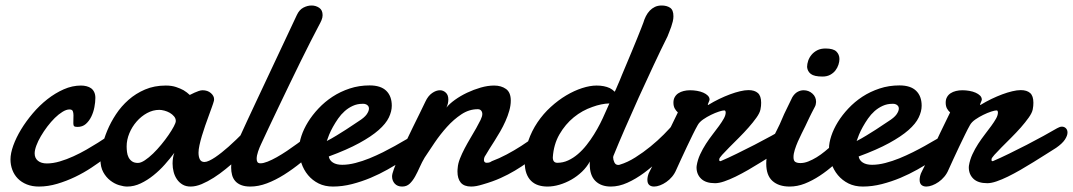

<svg xmlns="http://www.w3.org/2000/svg" viewBox="-20 -666 3901 698"><path d="M326.7 -310.1Q326.7 -294.9 323.2 -276.6Q319.8 -258.3 312 -242.2Q304.2 -226.1 292 -215.3Q279.8 -204.6 261.7 -204.6Q252 -204.6 249.3 -207.5Q246.6 -210.4 246.6 -217.8Q246.6 -222.2 246.8 -230.7Q247.1 -239.3 247.1 -247.1Q247.1 -255.9 244.6 -262Q242.2 -268.1 232.4 -268.1Q221.2 -268.1 207.3 -259.5Q193.4 -251 179.4 -237.3Q165.5 -223.6 152.3 -206.3Q139.2 -189 128.7 -171.1Q118.2 -153.3 112.1 -136.7Q106 -120.1 106 -108.4Q106 -91.3 117.9 -81.5Q129.9 -71.8 150.4 -71.8Q172.4 -71.8 197.3 -79.1Q222.2 -86.4 246.8 -97.7Q271.5 -108.9 294.4 -122.1Q317.4 -135.3 336.2 -147.2Q355 -159.2 367.7 -167.7Q380.4 -176.3 384.3 -178.2Q392.1 -182.1 398.9 -182.1Q404.8 -182.1 408.9 -179.4Q413.1 -176.8 415.5 -173.1Q418 -169.4 418.9 -165.3Q419.9 -161.1 419.9 -158.2Q419.9 -153.8 418.9 -147.7Q418 -141.6 411.6 -133.8Q409.2 -130.9 395.8 -118.9Q382.3 -106.9 361.1 -90.8Q339.8 -74.7 312.3 -56.4Q284.7 -38.1 253.2 -22.9Q221.7 -7.8 188 2.2Q154.3 12.2 121.6 12.2Q96.7 12.2 77.4 4.4Q58.1 -3.4 44.9 -16.8Q31.7 -30.3 24.9 -48.3Q18.1 -66.4 18.1 -86.4Q18.1 -108.4 28.3 -137Q38.6 -165.5 56.6 -195.3Q74.7 -225.1 99.1 -253.9Q123.5 -282.7 152.1 -305.2Q180.7 -327.6 211.7 -341.3Q242.7 -355 274.4 -355Q285.2 -355 294.7 -352.5Q304.2 -350.1 311.3 -345Q318.4 -339.8 322.5 -331.1Q326.7 -322.3 326.7 -310.1Z M559.1 -266.6Q536.1 -266.6 514.6 -254.9Q493.2 -243.2 476.6 -224.1Q460 -205.1 450.2 -181.4Q440.4 -157.7 440.4 -133.8Q440.4 -124 441.7 -113.5Q442.9 -103 447.3 -94.2Q451.7 -85.4 459.7 -79.6Q467.8 -73.7 481.4 -73.7Q492.2 -73.7 506.6 -83.3Q521 -92.8 536.4 -107.7Q551.8 -122.6 566.4 -140.4Q581.1 -158.2 592.8 -175.3Q604.5 -192.4 611.8 -206.1Q619.1 -219.7 619.1 -226.1Q619.1 -235.4 612.8 -242.9Q606.4 -250.5 597.2 -255.9Q587.9 -261.2 577.4 -263.9Q566.9 -266.6 559.1 -266.6ZM897.5 -140.6Q888.7 -132.3 874 -117.7Q859.4 -103 840.6 -85.9Q821.8 -68.8 800.5 -51.5Q779.3 -34.2 757.1 -20Q734.9 -5.9 713.4 3.2Q691.9 12.2 672.9 12.2Q655.8 12.2 643.6 4.9Q631.3 -2.4 623.3 -14.2Q615.2 -25.9 611.3 -40.8Q607.4 -55.7 607.4 -71.3Q607.4 -81.5 608.9 -91.6Q610.4 -101.6 613.8 -110.4Q598.6 -89.8 579.3 -68.1Q560.1 -46.4 537.8 -28.6Q515.6 -10.7 491.5 0.7Q467.3 12.2 442.4 12.2Q429.7 12.2 412.8 7.1Q396 2 380.9 -9.8Q365.7 -21.5 355.5 -40Q345.2 -58.6 345.2 -85.4Q345.2 -105.5 351.3 -133.3Q357.4 -161.1 369.9 -191.2Q382.3 -221.2 401.6 -250.5Q420.9 -279.8 447.3 -303Q473.6 -326.2 507.3 -340.6Q541 -355 582.5 -355Q604 -355 620.1 -349.6Q636.2 -344.2 647.5 -337.9Q660.2 -330.1 669.9 -320.8Q678.2 -325.2 687 -329.1Q694.3 -332.5 702.4 -335.2Q710.4 -337.9 716.3 -337.9Q734.9 -337.9 746.6 -327.6Q758.3 -317.4 758.3 -305.2Q758.3 -301.8 757.8 -299.8Q755.4 -290.5 750.2 -276.4Q745.1 -262.2 738.8 -244.9Q732.4 -227.5 725.8 -208.7Q719.2 -189.9 713.9 -171.9Q708.5 -153.8 705.1 -137.9Q701.7 -122.1 701.7 -110.8Q701.7 -96.2 706.5 -86.7Q711.4 -77.1 723.1 -77.1Q730.5 -77.1 740.5 -81.8Q750.5 -86.4 762.2 -94.2Q773.9 -102.1 786.4 -112.1Q798.8 -122.1 810.5 -132.3Q837.9 -156.7 868.7 -188Q876.5 -194.3 883.8 -194.3Q893.6 -194.3 900.1 -184.8Q906.7 -175.3 906.7 -163.6Q906.7 -149.9 897.5 -140.6Z M928.7 -141.1Q923.3 -129.9 918.2 -115Q913.1 -100.1 913.1 -88.4Q913.1 -81.1 916 -76.7Q918.9 -72.3 927.2 -72.3Q937.5 -72.3 952.9 -78.4Q968.3 -84.5 986.1 -94.5Q1003.9 -104.5 1023.2 -117.4Q1042.5 -130.4 1061.5 -144.3Q1080.6 -158.2 1097.9 -172.1Q1115.2 -186 1128.9 -197.8Q1132.8 -201.2 1138.2 -202.6Q1143.6 -204.1 1147.5 -204.1Q1157.2 -204.1 1163.6 -197.3Q1169.9 -190.4 1169.9 -179.2Q1169.9 -168.9 1163.1 -156.2Q1156.2 -143.6 1139.2 -131.3Q1107.9 -102.5 1076.2 -76.7Q1044.4 -50.8 1012.9 -31Q981.4 -11.2 950.4 0.5Q919.4 12.2 890.1 12.2Q870.1 12.2 856.7 6.8Q843.3 1.5 835.2 -7.8Q827.1 -17.1 823.7 -29.8Q820.3 -42.5 820.3 -56.6Q820.3 -80.6 827.4 -105.7Q834.5 -130.9 844.2 -151.9Q861.3 -189.9 878.9 -227.5Q896.5 -265.1 911.1 -296.4L1059.1 -611.3Q1067.9 -630.4 1082.8 -638.2Q1097.7 -646 1112.8 -646Q1127.9 -646 1140.4 -637.7Q1152.8 -629.4 1152.8 -610.8Q1152.8 -602.1 1148.7 -592.3Q1144.5 -582.5 1138.2 -571.3Q1126 -548.3 1109.1 -515.1Q1092.3 -481.9 1073 -442.9Q1053.7 -403.8 1033.4 -361.6Q1013.2 -319.3 993.9 -279.3Q974.6 -239.3 957.8 -203.4Q940.9 -167.5 928.7 -141.1Z M1306.2 -288.1Q1303.7 -288.6 1301.8 -288.6Q1299.8 -288.6 1297.4 -288.6Q1278.8 -288.6 1262.7 -281.2Q1246.6 -273.9 1233.2 -262Q1219.7 -250 1209.2 -234.9Q1198.7 -219.7 1190.4 -204.8Q1182.1 -189.9 1176.5 -176.3Q1170.9 -162.6 1168 -153.3Q1185.1 -162.1 1203.4 -173.3Q1221.7 -184.6 1237.8 -194.8Q1253.9 -205.1 1265.9 -213.4Q1277.8 -221.7 1282.7 -224.6Q1304.7 -238.3 1313 -250.2Q1321.3 -262.2 1321.3 -271Q1321.3 -278.3 1316.7 -282.7Q1312 -287.1 1306.2 -288.1ZM1323.7 -355.5Q1364.3 -355.5 1384.3 -335.9Q1404.3 -316.4 1404.3 -281.7Q1404.3 -261.2 1393.6 -238.8Q1382.8 -216.3 1356.4 -193.1Q1330.1 -169.9 1285.9 -145.8Q1241.7 -121.6 1175.3 -97.2Q1177.7 -83 1190.4 -75Q1203.1 -66.9 1224.1 -66.9Q1246.6 -66.9 1272.2 -73.5Q1297.9 -80.1 1323 -90.3Q1348.1 -100.6 1372.1 -112.5Q1396 -124.5 1415.3 -135.3Q1434.6 -146 1447.5 -153.8Q1460.4 -161.6 1464.8 -163.6Q1469.2 -166.5 1472.9 -167Q1476.6 -167.5 1479.5 -167.5Q1485.4 -167.5 1489.3 -164.8Q1493.2 -162.1 1495.8 -158.4Q1498.5 -154.8 1499.5 -150.6Q1500.5 -146.5 1500.5 -143.6Q1500.5 -139.2 1499.5 -133.1Q1498.5 -127 1492.2 -119.1Q1489.7 -116.7 1475.8 -106Q1461.9 -95.2 1439.9 -80.6Q1418 -65.9 1388.9 -49.6Q1359.9 -33.2 1327.4 -19.5Q1294.9 -5.9 1259.8 3.2Q1224.6 12.2 1190.4 12.2Q1161.1 12.2 1138.4 1Q1115.7 -10.3 1099.9 -29.3Q1084 -48.3 1075.7 -73.2Q1067.4 -98.1 1067.4 -125.5Q1067.4 -146.5 1075.7 -171.6Q1084 -196.8 1099.6 -222.2Q1115.2 -247.6 1137.9 -271.7Q1160.6 -295.9 1189 -314.5Q1217.3 -333 1251.2 -344.2Q1285.2 -355.5 1323.7 -355.5Z M1526.4 -296.4Q1536.1 -317.4 1550.8 -327.6Q1565.4 -337.9 1579.6 -337.9Q1591.3 -337.9 1600.6 -329.3Q1609.9 -320.8 1609.9 -304.2Q1609.9 -297.9 1608.4 -290.5Q1606.9 -283.2 1603 -274.9Q1613.8 -288.6 1633.8 -303Q1653.8 -317.4 1678 -328.9Q1702.1 -340.3 1727.8 -347.7Q1753.4 -355 1776.4 -355Q1802.2 -355 1819.6 -342.5Q1836.9 -330.1 1836.9 -300.3Q1836.9 -282.7 1831.5 -263.7Q1826.2 -244.6 1817.6 -225.6Q1809.1 -206.5 1798.6 -188.2Q1788.1 -169.9 1777.8 -153.8Q1767.6 -137.7 1759 -124.3Q1750.5 -110.8 1745.6 -102.1Q1739.3 -94.2 1739.3 -84Q1739.3 -80.1 1741.7 -77.1Q1744.1 -74.2 1749.5 -74.2Q1752.9 -74.2 1757.3 -75Q1761.7 -75.7 1768.1 -80.1Q1794.4 -89.8 1822 -104.5Q1849.6 -119.1 1875 -135.5Q1900.4 -151.9 1921.6 -168.2Q1942.9 -184.6 1957 -197.8Q1960.9 -201.2 1964.8 -202.6Q1968.8 -204.1 1972.2 -204.1Q1980.5 -204.1 1985.1 -197.8Q1989.7 -191.4 1989.7 -181.6Q1989.7 -166.5 1980.2 -147.9Q1970.7 -129.4 1950.2 -113.3Q1922.4 -93.3 1899.2 -76.7Q1876 -60.1 1851.8 -45.7Q1827.6 -31.2 1800 -18.8Q1772.5 -6.3 1735.4 4.4Q1722.7 8.3 1712.2 10.3Q1701.7 12.2 1692.9 12.2Q1667 12.2 1655 -2.2Q1643.1 -16.6 1643.1 -42.5Q1643.1 -45.9 1643.3 -49.1Q1643.6 -52.2 1644 -56.2Q1645 -71.3 1652.1 -89.4Q1659.2 -107.4 1669.2 -126.5Q1679.2 -145.5 1690.4 -164.3Q1701.7 -183.1 1711.2 -200Q1720.7 -216.8 1727.1 -230Q1733.4 -243.2 1733.4 -251.5Q1733.4 -258.8 1729.2 -263.9Q1725.1 -269 1716.8 -269Q1685.5 -269 1657.5 -250.5Q1629.4 -231.9 1605 -204.8Q1580.6 -177.7 1560.1 -147.5Q1539.6 -117.2 1523.9 -93.3Q1514.2 -77.1 1506.1 -58.8Q1498 -40.5 1489.3 -24.7Q1480.5 -8.8 1469.5 1.7Q1458.5 12.2 1441.9 12.2Q1424.8 12.2 1415 1.5Q1405.3 -9.3 1405.3 -24.9Q1405.3 -33.2 1412.1 -51.8Q1418.9 -70.3 1429.7 -94.7Q1440.4 -119.1 1453.9 -147.2Q1467.3 -175.3 1480.7 -202.9Q1494.1 -230.5 1506.3 -254.9Q1518.6 -279.3 1526.4 -296.4Z M2210 -99.1Q2209.5 -98.1 2209.5 -96.7Q2209.5 -95.2 2209 -94.2Q2209 -85.4 2213.4 -75.9Q2217.8 -66.4 2227.5 -66.4Q2231.4 -66.4 2233.4 -67.4Q2261.2 -75.7 2289.8 -93.8Q2318.4 -111.8 2344.7 -133.3Q2371.1 -154.8 2393.3 -177.2Q2415.5 -199.7 2430.2 -217.3Q2437 -225.6 2445.3 -225.6Q2452.6 -225.6 2458.3 -218.8Q2463.9 -211.9 2463.9 -200.2Q2463.9 -190.9 2458.7 -178.2Q2453.6 -165.5 2441.9 -150.9Q2413.1 -119.1 2382.8 -89.8Q2352.5 -60.5 2321.8 -37.8Q2291 -15.1 2260.5 -1.5Q2230 12.2 2200.7 12.2Q2165 12.2 2144.5 -8.1Q2124 -28.3 2124 -68.8Q2124 -71.3 2124 -74Q2124 -76.7 2124.5 -79.1Q2113.3 -58.6 2095.7 -41.7Q2078.1 -24.9 2057.1 -12.9Q2036.1 -1 2013.7 5.6Q1991.2 12.2 1970.2 12.2Q1952.1 12.2 1937 7.3Q1921.9 2.4 1910.9 -8.3Q1899.9 -19 1893.8 -35.6Q1887.7 -52.2 1887.7 -75.7Q1887.7 -116.7 1900.4 -153.6Q1913.1 -190.4 1934.1 -221.4Q1955.1 -252.4 1982.2 -277.1Q2009.3 -301.8 2038.3 -319.1Q2067.4 -336.4 2096.2 -345.7Q2125 -355 2148.9 -355Q2176.8 -355 2196.8 -345.7Q2206.5 -340.8 2214.8 -332.5Q2216.8 -336.9 2218.8 -340.8Q2223.6 -352.5 2227.5 -361.1Q2231.4 -369.6 2232.9 -373.5Q2234.4 -377.9 2241.2 -394Q2248 -410.2 2257.1 -431.9Q2266.1 -453.6 2276.6 -478.5Q2287.1 -503.4 2295.9 -525.4Q2304.7 -547.4 2311 -563.2Q2317.4 -579.1 2318.8 -583.5Q2322.3 -595.7 2328.1 -607.2Q2334 -618.7 2342 -627.2Q2350.1 -635.7 2360.8 -640.9Q2371.6 -646 2385.3 -646Q2403.8 -646 2416 -637.9Q2428.2 -629.9 2428.2 -606.9Q2428.2 -597.7 2425.8 -587.9Q2423.3 -578.1 2420.2 -568.8Q2417 -559.6 2413.3 -550.5Q2409.7 -541.5 2406.7 -533.7Q2382.3 -484.9 2355.5 -427.5Q2328.6 -370.1 2302.2 -312Q2275.9 -253.9 2252 -198.7Q2228 -143.6 2210 -99.1ZM2195.3 -290Q2166 -289.1 2133.8 -277.3Q2096.7 -264.6 2065.9 -239.5Q2035.2 -214.4 2013.9 -177.7Q1992.7 -141.1 1989.7 -93.8Q1989.7 -74.2 2006.3 -74.2Q2026.9 -74.2 2045.4 -82.8Q2064 -91.3 2080.8 -105.7Q2097.7 -120.1 2112.3 -138.7Q2127 -157.2 2139.4 -177.2Q2151.9 -197.3 2161.9 -217Q2171.9 -236.8 2179.2 -253.9Q2181.6 -259.3 2186 -269Q2189.9 -278.3 2195.3 -290Z M2555.2 -284.7Q2574.2 -296.4 2594.5 -306.2Q2614.7 -315.9 2633.8 -323Q2652.8 -330.1 2670.2 -334.2Q2687.5 -338.4 2701.2 -338.4Q2723.1 -338.4 2735.1 -327.9Q2747.1 -317.4 2747.1 -292.5Q2747.1 -287.1 2746.6 -281Q2746.1 -274.9 2744.6 -268.1Q2742.2 -255.4 2730 -238.3Q2717.8 -221.2 2701.4 -202.6Q2685.1 -184.1 2666.3 -165.3Q2647.5 -146.5 2631.6 -130.6Q2615.7 -114.7 2605.2 -103Q2594.7 -91.3 2594.7 -86.9Q2594.7 -83 2595.2 -81.5Q2595.7 -80.1 2599.6 -80.1Q2626 -91.3 2658.4 -107.2Q2690.9 -123 2723.1 -139.6Q2755.4 -156.2 2784.2 -172.1Q2813 -188 2833 -199.7Q2837.4 -202.1 2842 -203.9Q2846.7 -205.6 2850.6 -205.6Q2859.4 -205.6 2865.2 -199.7Q2871.1 -193.8 2871.1 -184.1Q2871.1 -172.9 2861.6 -158.4Q2852.1 -144 2829.6 -128.4Q2812.5 -117.7 2791.3 -104.2Q2770 -90.8 2746.8 -76.4Q2723.6 -62 2700 -48.3Q2676.3 -34.7 2654.3 -23.9Q2632.3 -13.2 2613 -6.6Q2593.8 0 2579.6 0Q2545.9 0 2529.1 -16.1Q2512.2 -32.2 2512.2 -57.6Q2512.2 -61.5 2512.7 -63.5Q2516.1 -85 2525.4 -105Q2534.7 -125 2546.4 -143.1Q2558.1 -161.1 2570.8 -177.5Q2583.5 -193.8 2594 -208.3Q2604.5 -222.7 2611.3 -234.9Q2618.2 -247.1 2618.2 -257.3Q2618.2 -259.8 2617.2 -262.2Q2616.2 -264.6 2612.8 -264.6Q2606.9 -264.6 2593.5 -260.3Q2580.1 -255.9 2564.9 -248.5Q2549.8 -241.2 2536.1 -231.7Q2522.5 -222.2 2516.6 -211.4Q2508.8 -197.8 2498.5 -176.8Q2488.3 -155.8 2477.3 -132.8Q2466.3 -109.9 2456.1 -87.4Q2445.8 -64.9 2438.5 -48.8Q2432.6 -34.7 2423.1 -23.4Q2413.6 -12.2 2402.3 -4.4Q2391.1 3.4 2379.4 7.8Q2367.7 12.2 2357.9 12.2Q2346.7 12.2 2340.1 6.3Q2333.5 0.5 2333.5 -12.7Q2333.5 -18.1 2335.2 -26.1Q2336.9 -34.2 2342.3 -43.9Q2351.1 -60.5 2360.1 -80.1Q2369.1 -99.6 2380.9 -124.8Q2392.6 -149.9 2408 -182.4Q2423.3 -214.8 2444.3 -257.3Q2437.5 -263.2 2432.9 -271.7Q2428.2 -280.3 2428.2 -293Q2428.2 -304.7 2433.1 -313.2Q2438 -321.8 2446.3 -327.1Q2454.6 -332.5 2465.6 -335.2Q2476.6 -337.9 2488.8 -337.9Q2501.5 -337.9 2514.2 -335.7Q2526.9 -333.5 2536.9 -329.1Q2546.9 -324.7 2553.2 -318.4Q2559.6 -312 2559.6 -303.7Q2559.6 -302.2 2558.6 -299.8Q2557.6 -297.4 2556.4 -294.4Q2555.2 -291.5 2554.2 -289.1Q2553.2 -286.6 2553.2 -285.2Q2553.2 -284.2 2553.7 -284.2H2554.2Z M2914.1 -422.4Q2914.1 -433.6 2918.2 -445.6Q2922.4 -457.5 2930.7 -467.3Q2939 -477.1 2951.4 -483.4Q2963.9 -489.7 2981 -489.7Q3009.3 -489.7 3020.5 -478.8Q3031.7 -467.8 3031.7 -451.2Q3031.7 -441.9 3028.1 -430.7Q3024.4 -419.4 3017.1 -409.9Q3009.8 -400.4 2998 -394Q2986.3 -387.7 2970.2 -387.7Q2939.9 -387.7 2927.7 -397.2Q2915.5 -406.7 2914.1 -422.4ZM2860.4 -312.5Q2868.7 -326.2 2879.4 -332Q2890.1 -337.9 2901.4 -337.9Q2919.9 -337.9 2933.3 -325.9Q2946.8 -314 2946.8 -295.4Q2946.3 -291 2945.6 -286.6Q2944.8 -282.2 2942.4 -277.8Q2935.5 -265.1 2931.2 -256.3Q2926.8 -247.6 2923.1 -240Q2919.4 -232.4 2916 -225.1Q2912.6 -217.8 2907.7 -207.5Q2901.9 -195.3 2894.5 -180.9Q2887.2 -166.5 2880.6 -151.4Q2874 -136.2 2869.4 -121.6Q2864.7 -106.9 2864.7 -94.7Q2864.7 -81.5 2871.3 -77.4Q2877.9 -73.2 2890.1 -73.2Q2903.8 -73.2 2918.7 -79.1Q2933.6 -85 2948.7 -94.2Q2963.9 -103.5 2978.5 -115.5Q2993.2 -127.4 3006.1 -139.6Q3019 -151.9 3030 -163.1Q3041 -174.3 3048.3 -183.1Q3058.1 -192.4 3067.9 -192.4Q3076.7 -192.4 3082.3 -184.6Q3087.9 -176.8 3087.9 -164.6Q3087.9 -153.3 3082.3 -140.6Q3076.7 -127.9 3064 -116.7Q3039.1 -91.3 3013.2 -68.1Q2987.3 -44.9 2960.2 -27.1Q2933.1 -9.3 2905.8 1.5Q2878.4 12.2 2850.6 12.2Q2811 12.2 2788.3 -8.1Q2765.6 -28.3 2765.6 -71.3Q2765.6 -93.8 2772 -115.2Q2778.3 -136.7 2787.1 -157Q2795.9 -177.2 2805.7 -196Q2815.4 -214.8 2822.3 -231.9Q2824.7 -238.3 2830.8 -251.5Q2836.9 -264.6 2843.8 -278.3Q2851.6 -294.4 2860.4 -312.5Z M3232.4 -288.1Q3230 -288.6 3228 -288.6Q3226.1 -288.6 3223.6 -288.6Q3205.1 -288.6 3189 -281.2Q3172.9 -273.9 3159.4 -262Q3146 -250 3135.5 -234.9Q3125 -219.7 3116.7 -204.8Q3108.4 -189.9 3102.8 -176.3Q3097.2 -162.6 3094.2 -153.3Q3111.3 -162.1 3129.6 -173.3Q3147.9 -184.6 3164.1 -194.8Q3180.2 -205.1 3192.1 -213.4Q3204.1 -221.7 3209 -224.6Q3231 -238.3 3239.3 -250.2Q3247.6 -262.2 3247.6 -271Q3247.6 -278.3 3242.9 -282.7Q3238.3 -287.1 3232.4 -288.1ZM3250 -355.5Q3290.5 -355.5 3310.5 -335.9Q3330.6 -316.4 3330.6 -281.7Q3330.6 -261.2 3319.8 -238.8Q3309.1 -216.3 3282.7 -193.1Q3256.3 -169.9 3212.2 -145.8Q3168 -121.6 3101.6 -97.2Q3104 -83 3116.7 -75Q3129.4 -66.9 3150.4 -66.9Q3172.9 -66.9 3198.5 -73.5Q3224.1 -80.1 3249.3 -90.3Q3274.4 -100.6 3298.3 -112.5Q3322.3 -124.5 3341.6 -135.3Q3360.8 -146 3373.8 -153.8Q3386.7 -161.6 3391.1 -163.6Q3395.5 -166.5 3399.2 -167Q3402.8 -167.5 3405.8 -167.5Q3411.6 -167.5 3415.5 -164.8Q3419.4 -162.1 3422.1 -158.4Q3424.8 -154.8 3425.8 -150.6Q3426.8 -146.5 3426.8 -143.6Q3426.8 -139.2 3425.8 -133.1Q3424.8 -127 3418.5 -119.1Q3416 -116.7 3402.1 -106Q3388.2 -95.2 3366.2 -80.6Q3344.2 -65.9 3315.2 -49.6Q3286.1 -33.2 3253.7 -19.5Q3221.2 -5.9 3186 3.2Q3150.9 12.2 3116.7 12.2Q3087.4 12.2 3064.7 1Q3042 -10.3 3026.1 -29.3Q3010.3 -48.3 3002 -73.2Q2993.7 -98.1 2993.7 -125.5Q2993.7 -146.5 3002 -171.6Q3010.3 -196.8 3025.9 -222.2Q3041.5 -247.6 3064.2 -271.7Q3086.9 -295.9 3115.2 -314.5Q3143.6 -333 3177.5 -344.2Q3211.4 -355.5 3250 -355.5Z M3544.9 -284.7Q3564 -296.4 3584.2 -306.2Q3604.5 -315.9 3623.5 -323Q3642.6 -330.1 3659.9 -334.2Q3677.2 -338.4 3690.9 -338.4Q3712.9 -338.4 3724.9 -327.9Q3736.8 -317.4 3736.8 -292.5Q3736.8 -287.1 3736.3 -281Q3735.8 -274.9 3734.4 -268.1Q3731.9 -255.4 3719.7 -238.3Q3707.5 -221.2 3691.2 -202.6Q3674.8 -184.1 3656 -165.3Q3637.2 -146.5 3621.3 -130.6Q3605.5 -114.7 3595 -103Q3584.5 -91.3 3584.5 -86.9Q3584.5 -83 3585 -81.5Q3585.4 -80.1 3589.4 -80.1Q3615.7 -91.3 3648.2 -107.2Q3680.7 -123 3712.9 -139.6Q3745.1 -156.2 3773.9 -172.1Q3802.7 -188 3822.8 -199.7Q3827.1 -202.1 3831.8 -203.9Q3836.4 -205.6 3840.3 -205.6Q3849.1 -205.6 3855 -199.7Q3860.8 -193.8 3860.8 -184.1Q3860.8 -172.9 3851.3 -158.4Q3841.8 -144 3819.3 -128.4Q3802.2 -117.7 3781 -104.2Q3759.8 -90.8 3736.6 -76.4Q3713.4 -62 3689.7 -48.3Q3666 -34.7 3644 -23.9Q3622.1 -13.2 3602.8 -6.6Q3583.5 0 3569.3 0Q3535.6 0 3518.8 -16.1Q3502 -32.2 3502 -57.6Q3502 -61.5 3502.4 -63.5Q3505.9 -85 3515.1 -105Q3524.4 -125 3536.1 -143.1Q3547.9 -161.1 3560.5 -177.5Q3573.2 -193.8 3583.7 -208.3Q3594.2 -222.7 3601.1 -234.9Q3607.9 -247.1 3607.9 -257.3Q3607.9 -259.8 3606.9 -262.2Q3606 -264.6 3602.5 -264.6Q3596.7 -264.6 3583.3 -260.3Q3569.8 -255.9 3554.7 -248.5Q3539.6 -241.2 3525.9 -231.7Q3512.2 -222.2 3506.3 -211.4Q3498.5 -197.8 3488.3 -176.8Q3478 -155.8 3467 -132.8Q3456.1 -109.9 3445.8 -87.4Q3435.5 -64.9 3428.2 -48.8Q3422.4 -34.7 3412.8 -23.4Q3403.3 -12.2 3392.1 -4.4Q3380.9 3.4 3369.1 7.8Q3357.4 12.2 3347.7 12.2Q3336.4 12.2 3329.8 6.3Q3323.2 0.5 3323.2 -12.7Q3323.2 -18.1 3325 -26.1Q3326.7 -34.2 3332 -43.9Q3340.8 -60.5 3349.9 -80.1Q3358.9 -99.6 3370.6 -124.8Q3382.3 -149.9 3397.7 -182.4Q3413.1 -214.8 3434.1 -257.3Q3427.2 -263.2 3422.6 -271.7Q3418 -280.3 3418 -293Q3418 -304.7 3422.9 -313.2Q3427.7 -321.8 3436 -327.1Q3444.3 -332.5 3455.3 -335.2Q3466.3 -337.9 3478.5 -337.9Q3491.2 -337.9 3503.9 -335.7Q3516.6 -333.5 3526.6 -329.1Q3536.6 -324.7 3543 -318.4Q3549.3 -312 3549.3 -303.7Q3549.3 -302.2 3548.3 -299.8Q3547.4 -297.4 3546.1 -294.4Q3544.9 -291.5 3543.9 -289.1Q3543 -286.6 3543 -285.2Q3543 -284.2 3543.5 -284.2H3543.9Z"/></svg>

Font: Damion
Style: Regular
Weight: 400
Foundry: vernon adams
Version: Version 1.000